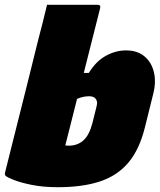

<svg xmlns="http://www.w3.org/2000/svg" viewBox="-43 -770 665 800"><path d="M374 -735Q358 -670 340.5 -602.5Q323 -535 306 -466H327Q357 -515 398 -537.5Q439 -560 482 -560Q529 -560 558.5 -535.5Q588 -511 598 -470.5Q608 -430 596 -381L561 -240Q538 -147 492 -92.5Q446 -38 373.5 -14Q301 10 198 10Q137 10 90 0.5Q43 -9 15 -20Q-13 -31 -20 -38Q-24 -42 -22 -51Q3 -150 25 -238.5Q47 -327 69.5 -415.5Q92 -504 116 -603Q126 -640 135 -676.5Q144 -713 153 -750H364Q378 -750 374 -735ZM328 -369Q304 -369 278 -358Q266 -309 253.5 -260.5Q241 -212 229 -164Q236 -163 243 -163Q280 -163 304.5 -185Q329 -207 342 -257L358 -321Q361 -332 361.5 -340.5Q362 -349 356 -358Q348 -369 328 -369Z"/></svg>

Font: Recursive Mn Lnr St XBk
Style: Italic
Weight: 1000
Italic angle: -15°
Monospace: yes
Version: Version 1.079;hotconv 1.0.112;makeotfexe 2.5.65598; ttfautoh